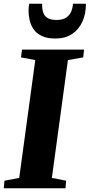

<svg xmlns="http://www.w3.org/2000/svg" viewBox="-34 -1009 480 1029"><path d="M-14 0 -10 -40.5 69 -55.5 155 -687 78.5 -701.5 84 -743H416.5L412 -701.5L330 -687L244 -55.5L320.5 -40.5L317 0ZM263 -802.5Q217.5 -802.5 188.8 -816.8Q160 -831 145 -853.8Q130 -876.5 124.5 -902.5Q119 -928.5 119 -952Q119 -962.5 120 -972Q121 -981.5 122.5 -989H192Q191 -963 197 -943.5Q203 -924 220 -913Q237 -902 268.5 -902Q304 -902 323 -916.2Q342 -930.5 349.2 -950.8Q356.5 -971 357 -989H426.5Q426.5 -934 407.2 -892.2Q388 -850.5 351.8 -826.5Q315.5 -802.5 263 -802.5Z"/></svg>

Font: Merriweather 60pt Black
Style: Italic
Weight: 900
Italic angle: -7.8°
Version: Version 2.101